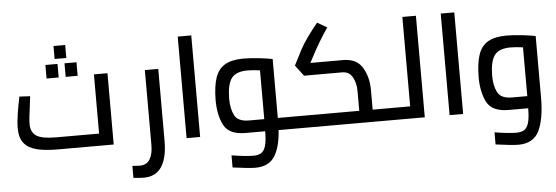

<svg xmlns="http://www.w3.org/2000/svg" viewBox="-57 -908 3885 1341"><g transform="rotate(-5 1885.5 -237.5)"><path d="M54 0ZM712 -500V0H321Q229 0 171 -15Q113 -30 83.5 -67.5Q54 -105 54 -172Q54 -214 63.5 -275Q73 -336 85 -391L160 -387L151 -313Q139 -229 139 -194Q139 -136 177.5 -110.5Q216 -85 316 -85H617V-500ZM353 -722H435V-631H353ZM285 -595H370V-500H285ZM419 -595H503V-500H419Z M853 246 829 244V160Q862 163 883 163Q928 163 951 127Q974 91 974 26V-499H1068V6Q1068 124 1027 186.5Q986 249 903 249Q880 249 853 246Z M1223 -712H1318V0H1223Z M1993 0H1868Q1861 118 1819.5 183Q1778 248 1683 248Q1641 248 1525 232V147Q1623 163 1676 163Q1710 163 1731 151Q1752 139 1763 103.5Q1774 68 1774 0H1637Q1521 0 1484.5 -71Q1448 -142 1448 -247Q1449 -346 1469.5 -405Q1490 -464 1537.5 -491.5Q1585 -519 1667 -519Q1713 -519 1772.5 -512.5Q1832 -506 1870 -498V-85H1993ZM1668 -85H1775V-427Q1726 -434 1688 -434Q1607 -434 1575.5 -391.5Q1544 -349 1543 -250Q1543 -178 1567 -131.5Q1591 -85 1668 -85Z M2675 -85V0H1993V-85H2441V-224Q2441 -280 2418 -321Q2395 -362 2348 -363H2078L2021 -439L2076 -546Q2095 -583 2130.5 -632.5Q2166 -682 2201 -724L2269 -685Q2202 -585 2163 -510L2130 -448H2359Q2454 -448 2494.5 -381Q2535 -314 2535 -223V-85Z M2893 -712V0H2675V-85H2798V-712Z M3067 -712H3162V0H3067Z M3714 -498V-70Q3714 81 3674.5 164.5Q3635 248 3527 248Q3485 248 3369 232V147Q3467 163 3520 163Q3554 163 3575 151Q3596 139 3607 103.5Q3618 68 3618 0H3481Q3365 0 3328.5 -71Q3292 -142 3292 -247Q3293 -346 3313.5 -405Q3334 -464 3381.5 -491.5Q3429 -519 3511 -519Q3557 -519 3616.5 -512.5Q3676 -506 3714 -498ZM3512 -85H3619V-427Q3570 -434 3532 -434Q3451 -434 3419.5 -391.5Q3388 -349 3387 -250Q3387 -178 3411 -131.5Q3435 -85 3512 -85Z"/></g></svg>

Font: Cairo SemiBold
Style: Regular
Weight: 600
Designer: Mohamed Gaber, the designers of Titillium
Foundry: Kief Type Foundry
Version: Version 2.009; ttfautohint (v1.5.33-1714) -l 8 -r 50 -G 200 